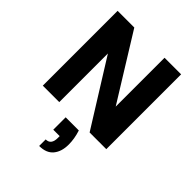

<svg xmlns="http://www.w3.org/2000/svg" viewBox="-276 -835 1270 1270"><g transform="rotate(45 358.5 -200.5)"><path d="M440 41Q450 72 454.5 100Q459 128 459 154Q459 220 426.5 259.5Q394 299 327 299V238Q352 238 364.5 222Q377 206 377 174V157H317V41ZM656 -700V0H500L216 -455V0H62V-700H218L501 -243V-700Z"/></g></svg>

Font: Albert Sans ExtraBold
Style: Regular
Weight: 800
Designer: Andreas Rasmussen
Foundry: a.Foundry
Version: Version 1.025